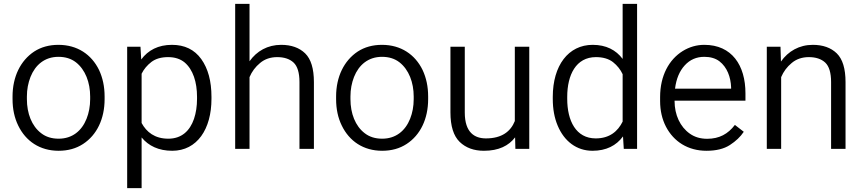

<svg xmlns="http://www.w3.org/2000/svg" viewBox="-20 -770 4464 993"><path d="M44.9 -257.3C44.9 -206.1 54.7 -160.6 74.2 -120.6C113.3 -40 186 9.8 283.2 9.8C331.5 9.8 374 -2 409.7 -25.4C481 -71.8 521 -155.3 521 -257.3V-271C521 -322.3 511.2 -367.7 492.2 -408.2C453.1 -488.3 379.9 -538.1 282.2 -538.1C233.9 -538.1 192.4 -526.4 156.7 -503.4C85.9 -456.5 44.9 -373 44.9 -271ZM119.1 -271C119.1 -307.1 125.5 -340.8 137.7 -372.1C162.6 -434.6 211.4 -476.1 282.2 -476.1C317.9 -476.1 348.1 -466.8 372.6 -447.8C421.4 -409.7 446.3 -343.3 446.3 -271V-257.3C446.3 -220.7 439.9 -186.5 427.7 -155.8C402.8 -93.3 354 -52.7 283.2 -52.7C247.6 -52.7 217.3 -62 192.9 -81.1C144 -118.2 119.1 -183.6 119.1 -257.3Z M1073.7 -269C1073.7 -350.1 1056.2 -415 1021 -464.4C985.4 -513.7 935.1 -538.1 869.1 -538.1C798.8 -538.1 746.1 -510.7 710.4 -462.4L706.5 -528.3H637.7V203.1H712.4V-59.1C748 -15.6 800.8 9.8 870.6 9.8C1000 9.8 1073.7 -103 1073.7 -258.8ZM999 -258.8C999 -220.7 993.7 -186 983.4 -155.3C961.9 -92.8 918.9 -52.7 850.6 -52.7C780.3 -52.7 737.8 -86.9 712.4 -133.8V-388.7C724.1 -412.6 741.2 -432.6 763.2 -449.7C785.2 -466.3 814 -474.6 849.6 -474.6C884.3 -474.6 912.6 -465.3 934.6 -447.3C978.5 -410.2 999 -345.2 999 -269Z M1196.3 -750V0H1270.5V-371.1C1282.7 -399.9 1300.8 -424.3 1325.2 -444.3C1349.1 -464.4 1378.9 -474.6 1413.6 -474.6C1449.7 -474.6 1478 -465.3 1498.5 -446.3C1518.6 -427.2 1528.8 -393.6 1528.8 -345.7V0H1603.5V-345.2C1603.5 -415 1588.4 -464.4 1558.1 -494.1C1527.8 -523.4 1486.3 -538.1 1434.1 -538.1C1364.3 -538.1 1307.6 -505.9 1270.5 -453.1V-750Z M1718.3 -257.3C1718.3 -206.1 1728 -160.6 1747.6 -120.6C1786.6 -40 1859.4 9.8 1956.5 9.8C2004.9 9.8 2047.4 -2 2083 -25.4C2154.3 -71.8 2194.3 -155.3 2194.3 -257.3V-271C2194.3 -322.3 2184.6 -367.7 2165.5 -408.2C2126.5 -488.3 2053.2 -538.1 1955.6 -538.1C1907.2 -538.1 1865.7 -526.4 1830.1 -503.4C1759.3 -456.5 1718.3 -373 1718.3 -271ZM1792.5 -271C1792.5 -307.1 1798.8 -340.8 1811 -372.1C1835.9 -434.6 1884.8 -476.1 1955.6 -476.1C1991.2 -476.1 2021.5 -466.8 2045.9 -447.8C2094.7 -409.7 2119.6 -343.3 2119.6 -271V-257.3C2119.6 -220.7 2113.3 -186.5 2101.1 -155.8C2076.2 -93.3 2027.3 -52.7 1956.5 -52.7C1920.9 -52.7 1890.6 -62 1866.2 -81.1C1817.4 -118.2 1792.5 -183.6 1792.5 -257.3Z M2717.3 0V-528.3H2642.6V-144C2621.6 -91.3 2576.7 -54.2 2493.2 -54.2C2435.1 -54.2 2383.8 -84 2383.8 -188V-528.3H2309.6V-189C2309.6 -117.7 2325.7 -66.9 2357.4 -36.1C2389.2 -5.4 2431.2 9.8 2482.9 9.8C2559.1 9.8 2610.8 -16.1 2644 -59.6L2645.5 0Z M2838.9 -258.8C2838.9 -206.5 2847.2 -160.6 2864.3 -120.1C2897.9 -39.6 2961.9 9.8 3044.4 9.8C3115.2 9.8 3167.5 -17.1 3202.1 -64.5L3206.1 0H3274.9V-750H3200.2V-465.3C3165.5 -511.7 3114.3 -538.1 3045.4 -538.1C2919.4 -538.1 2838.9 -431.2 2838.9 -269ZM2913.6 -269C2913.6 -382.8 2959 -474.6 3062 -474.6C3098.6 -474.6 3128.4 -465.8 3150.4 -448.7C3172.4 -431.2 3189 -410.2 3200.2 -386.2V-141.1C3175.3 -90.8 3132.8 -54.2 3061 -54.2C2959 -54.2 2913.6 -145 2913.6 -258.8Z M3633.8 9.8C3683.6 9.8 3724.1 0 3754.9 -20C3785.6 -40 3809.6 -62.5 3826.7 -88.4L3780.8 -124C3745.1 -77.1 3700.2 -52.2 3637.2 -52.2C3602.5 -52.2 3572.8 -61 3547.9 -78.6C3497.6 -113.8 3468.8 -175.8 3468.8 -247.6V-249.5H3835.4V-287.6C3835.4 -432.1 3765.1 -538.1 3622.6 -538.1C3583 -538.1 3545.4 -527.3 3510.7 -505.9C3440.9 -462.4 3394 -379.9 3394 -268.1V-247.6C3394 -197.8 3404.3 -153.3 3424.3 -114.7C3464.8 -37.1 3538.6 9.8 3633.8 9.8ZM3622.6 -476.1C3654.3 -476.1 3680.7 -468.3 3700.7 -453.1C3740.7 -422.4 3759.3 -371.1 3761.2 -318.4V-311.5H3471.2C3477.5 -362.8 3494.6 -402.8 3521.5 -432.1C3548.3 -461.4 3582 -476.1 3622.6 -476.1Z M4163.1 -474.6C4199.2 -474.6 4227.5 -465.3 4248 -446.3C4268.1 -427.2 4278.3 -393.6 4278.3 -345.7V0H4353V-345.2C4353 -415 4337.9 -464.4 4307.6 -494.1C4277.3 -523.4 4235.8 -538.1 4183.6 -538.1C4113.3 -538.1 4056.2 -504.9 4019 -451.7L4016.6 -528.3H3945.8V0H4020V-371.1C4032.2 -399.9 4050.3 -424.3 4074.7 -444.3C4098.6 -464.4 4128.4 -474.6 4163.1 -474.6Z"/></svg>

Font: Vazirmatn Light
Style: Regular
Weight: 300
Designer: Saber Rastikerdar
Foundry: Saber Rastikerdar
Version: Version 33.003